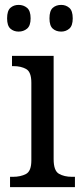

<svg xmlns="http://www.w3.org/2000/svg" viewBox="-20 -764 338 784"><path d="M21 0V-42H33Q64 -42 86 -53.5Q108 -65 108 -109V-426Q108 -470 87 -482Q66 -494 35 -494H29V-536H199V-114Q199 -67 220.5 -54.5Q242 -42 274 -42H286V0ZM230 -635Q209 -635 195.5 -647Q182 -659 182 -689Q182 -720 195.5 -732Q209 -744 230 -744Q249 -744 263 -732Q277 -720 277 -689Q277 -659 263 -647Q249 -635 230 -635ZM56 -635Q36 -635 22.5 -647Q9 -659 9 -689Q9 -720 22.5 -732Q36 -744 56 -744Q76 -744 90.5 -732Q105 -720 105 -689Q105 -659 90.5 -647Q76 -635 56 -635Z"/></svg>

Font: Noto Serif Hebrew SemiCondensed
Style: Regular
Weight: 400
Width: 4
Designer: Monotype Design Team
Foundry: Monotype Imaging Inc.
Version: Version 2.004; ttfautohint (v1.8.4.7-5d5b)